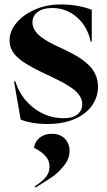

<svg xmlns="http://www.w3.org/2000/svg" viewBox="-20 -543 483 864"><path d="M73 -5 43 -177H49Q72 -103 132 -57Q192 -11 267 -11Q308 -11 329 -28.5Q350 -46 350 -74Q350 -105 322 -131.5Q294 -158 221 -193L166 -219Q85 -258 54 -289.5Q23 -321 23 -362Q23 -401 52.5 -438Q82 -475 135 -499Q188 -523 254 -523Q330 -523 393 -499V-356H388Q374 -423 326.5 -465Q279 -507 215 -507Q173 -507 149.5 -489Q126 -471 126 -443Q126 -414 150 -389.5Q174 -365 233 -337L276 -317Q353 -280 387 -242Q421 -204 421 -152Q421 -108 395 -69.5Q369 -31 317 -8Q265 15 192 15Q154 15 123 9Q92 3 73 -5ZM203 207Q203 180 185 159.5Q167 139 133 122Q137 94 158.5 76.5Q180 59 214 59Q250 59 271.5 81Q293 103 293 136Q293 172 267 203.5Q241 235 216.5 252Q192 269 140 301L137 295Q170 274 186.5 253.5Q203 233 203 207Z"/></svg>

Font: Nyght Serif Medium
Style: Regular
Weight: 500
Designer: Maksym Kobuzan
Version: Version 0.410